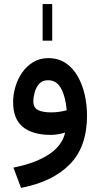

<svg xmlns="http://www.w3.org/2000/svg" viewBox="-20 -666 495 950"><path d="M190.9 -464.8V-646H238.3V-464.8ZM410.6 -94.2Q410.6 60.1 325.7 146.7Q240.7 233.4 84 263.7L46.4 163.1Q153.3 142.6 220.5 98.9Q287.6 55.2 302.2 -9.8Q286.1 -4.9 266.8 -1.7Q247.6 1.5 231.9 1.5Q142.1 1.5 93.5 -37.6Q44.9 -76.7 44.9 -160.6Q44.9 -198.2 56.2 -236.6Q67.4 -274.9 89.6 -306.9Q111.8 -338.9 144.3 -358.6Q176.8 -378.4 218.8 -378.4Q268.1 -378.4 304.2 -354.5Q340.3 -330.6 363.8 -289.8Q387.2 -249 398.9 -198.5Q410.6 -147.9 410.6 -94.2ZM232.4 -109.9Q253.4 -109.9 273.4 -112.8Q293.5 -115.7 310.1 -120.6Q305.2 -183.1 283.4 -226.1Q261.7 -269 217.8 -269Q189.5 -269 173.6 -251Q157.7 -232.9 151.4 -208.5Q145 -184.1 145 -165Q145 -133.3 168 -121.6Q190.9 -109.9 232.4 -109.9Z"/></svg>

Font: Vazirmatn FD Medium
Style: Regular
Weight: 500
Designer: Saber Rastikerdar
Foundry: Saber Rastikerdar
Version: Version 33.003